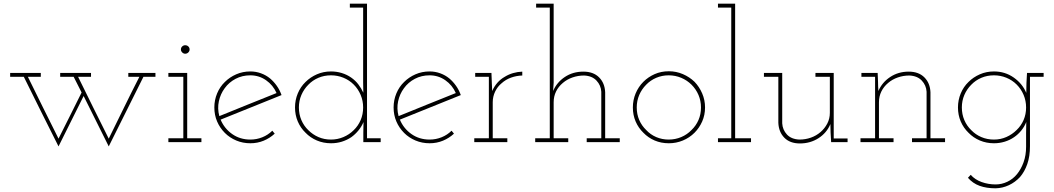

<svg xmlns="http://www.w3.org/2000/svg" viewBox="-20 -770 5708 1040"><path d="M433 -250 569 23Q616 -72 663 -165.5Q710 -259 757 -354H822V-375H675V-354H735Q692 -270 651.5 -187Q611 -104 569 -19Q527 -103 485.5 -186.5Q444 -270 403 -354H473V-375H306V-354H379L422 -269Q391 -206 360 -144.5Q329 -83 297 -19Q256 -101 214 -185.5Q172 -270 131 -354H201V-375H35V-354H109Q156 -259 202.5 -165.5Q249 -72 297 23Z M1071 0V-21H994V-375H892V-354H973V-21H892V0ZM1007 -502Q1007 -512 1000 -518.5Q993 -525 983 -525Q974 -525 967 -518.5Q960 -512 960 -502Q960 -493 967 -486Q974 -479 983 -479Q993 -479 1000 -486Q1007 -493 1007 -502Z M1336 -362Q1383 -362 1421 -335.5Q1459 -309 1478 -266Q1401 -235 1323.5 -204Q1246 -173 1168 -141Q1157 -182 1165.5 -221.5Q1174 -261 1197 -292Q1220 -324 1256 -343Q1292 -362 1336 -362ZM1468 -46 1455 -62Q1432 -39 1401 -26.5Q1370 -14 1336 -14Q1280 -14 1237.5 -44Q1195 -74 1175 -122Q1258 -156 1340 -188.5Q1422 -221 1505 -255Q1495 -283 1479 -305.5Q1463 -328 1443 -345Q1421 -363 1393.5 -373Q1366 -383 1336 -383Q1295 -383 1259.5 -367.5Q1224 -352 1198 -326Q1171 -300 1156 -264Q1141 -228 1141 -188Q1141 -147 1156 -112Q1171 -77 1198 -50Q1224 -24 1259.5 -9Q1295 6 1336 6Q1375 6 1408.5 -8Q1442 -22 1468 -46Z M2042 0V-21H1968V-750H1875V-729H1947V-379Q1947 -342 1947 -323.5Q1947 -305 1948 -268Q1937 -292 1921 -313Q1905 -334 1882 -350Q1859 -366 1831 -374.5Q1803 -383 1773 -383Q1732 -383 1696.5 -367.5Q1661 -352 1635 -326Q1608 -300 1593 -264Q1578 -228 1578 -188Q1578 -147 1593 -112Q1608 -77 1635 -51Q1661 -24 1696.5 -9Q1732 6 1773 6Q1804 6 1831.5 -2.5Q1859 -11 1883 -27Q1905 -43 1922 -64Q1939 -85 1949 -109Q1949 -94 1948.5 -80Q1948 -66 1948 -51V0ZM1773 -362Q1808 -362 1840 -349Q1872 -336 1896 -312Q1920 -288 1933.5 -256Q1947 -224 1947 -188Q1947 -151 1933.5 -119.5Q1920 -88 1896 -65Q1872 -41 1840 -27.5Q1808 -14 1773 -14Q1736 -14 1705 -27.5Q1674 -41 1650 -65Q1626 -88 1612.5 -119.5Q1599 -151 1599 -188Q1599 -224 1612.5 -255.5Q1626 -287 1650 -311Q1673 -335 1704.5 -348.5Q1736 -362 1773 -362Z M2307 -362Q2354 -362 2392 -335.5Q2430 -309 2449 -266Q2372 -235 2294.5 -204Q2217 -173 2139 -141Q2128 -182 2136.5 -221.5Q2145 -261 2168 -292Q2191 -324 2227 -343Q2263 -362 2307 -362ZM2439 -46 2426 -62Q2403 -39 2372 -26.5Q2341 -14 2307 -14Q2251 -14 2208.5 -44Q2166 -74 2146 -122Q2229 -156 2311 -188.5Q2393 -221 2476 -255Q2466 -283 2450 -305.5Q2434 -328 2414 -345Q2392 -363 2364.5 -373Q2337 -383 2307 -383Q2266 -383 2230.5 -367.5Q2195 -352 2169 -326Q2142 -300 2127 -264Q2112 -228 2112 -188Q2112 -147 2127 -112Q2142 -77 2169 -50Q2195 -24 2230.5 -9Q2266 6 2307 6Q2346 6 2379.5 -8Q2413 -22 2439 -46Z M2728 0V-21H2649V-216Q2649 -247 2662 -274Q2675 -301 2697 -319Q2719 -339 2748 -349.5Q2777 -360 2809 -361V-382Q2783 -381 2759 -374Q2735 -367 2714 -354Q2691 -341 2674 -321.5Q2657 -302 2646 -277Q2645 -291 2645 -299.5Q2645 -308 2644 -322L2642 -375H2554V-354H2628V-21H2549V0Z M3058 0V-21H2979V-216Q2979 -248 2992 -274.5Q3005 -301 3029 -321Q3051 -340 3081 -350.5Q3111 -361 3144 -361Q3187 -359 3211 -333.5Q3235 -308 3237 -273V-21H3158V0H3337V-21H3258V-270Q3256 -320 3225 -351Q3194 -382 3140 -382Q3083 -382 3039.5 -353Q2996 -324 2976 -277L2979 -322V-750H2884V-729H2958V-21H2879V0Z M3742 -51Q3768 -77 3783.5 -112Q3799 -147 3799 -188Q3799 -228 3783.5 -264Q3768 -300 3742 -327Q3715 -353 3679 -368.5Q3643 -384 3603 -384Q3561 -384 3526 -368.5Q3491 -353 3465 -327Q3438 -300 3423 -264Q3408 -228 3408 -188Q3408 -147 3423 -112Q3438 -77 3465 -51Q3491 -24 3526 -9Q3561 6 3603 6Q3643 6 3679 -9Q3715 -24 3742 -51ZM3480 -66Q3456 -89 3442.5 -120Q3429 -151 3429 -188Q3429 -224 3442.5 -255.5Q3456 -287 3480 -311Q3503 -335 3534.5 -348.5Q3566 -362 3602 -362Q3638 -362 3670 -348.5Q3702 -335 3726 -311Q3750 -287 3763.5 -255.5Q3777 -224 3777 -188Q3777 -151 3763.5 -120Q3750 -89 3726 -66Q3702 -41 3670 -27.5Q3638 -14 3602 -14Q3566 -14 3534.5 -27.5Q3503 -41 3480 -66Z M4048 0V-21H3962V-750H3869V-729H3941V-21H3869V0Z M4478 -98 4479 -53 4482 0H4571V-20H4496V-375H4397V-354H4475V-159Q4475 -127 4461 -100.5Q4447 -74 4425 -55Q4402 -35 4372.5 -24.5Q4343 -14 4310 -14Q4266 -16 4242.5 -41.5Q4219 -67 4217 -102V-375H4118V-354H4196V-105Q4198 -55 4228.5 -24Q4259 7 4313 7Q4369 7 4413.5 -21.5Q4458 -50 4478 -98Z M4820 0V-21H4741V-216Q4741 -248 4754 -274.5Q4767 -301 4791 -321Q4813 -340 4843 -350.5Q4873 -361 4906 -361Q4949 -359 4973 -333.5Q4997 -308 4999 -273V-21H4920V0H5099V-21H5020V-270Q5018 -320 4987 -351Q4956 -382 4902 -382Q4846 -382 4802 -353Q4758 -324 4738 -277Q4737 -291 4736.5 -301.5Q4736 -312 4736 -326L4734 -375H4646V-354H4720V-21H4641V0Z M5223 193Q5249 223 5286 236.5Q5323 250 5373 250Q5411 249 5445 233Q5479 217 5505 189Q5530 160 5544.5 118.5Q5559 77 5559 22V-354H5633V-375H5543Q5541 -348 5540 -321Q5539 -294 5539 -267Q5518 -317 5471 -350Q5424 -383 5364 -383Q5323 -383 5287.5 -367.5Q5252 -352 5226 -326Q5199 -300 5184 -264Q5169 -228 5169 -188Q5169 -147 5184 -112Q5199 -77 5226 -51Q5252 -24 5287.5 -9Q5323 6 5364 6Q5394 6 5422 -2.5Q5450 -11 5473 -27Q5495 -42 5512 -63Q5529 -84 5539 -109Q5539 -94 5538.5 -79Q5538 -64 5538 -50V25Q5538 71 5524.5 108.5Q5511 146 5489 173Q5467 200 5436.5 214.5Q5406 229 5373 229Q5333 229 5297 216Q5261 203 5238 177ZM5364 -362Q5399 -362 5431 -349Q5463 -336 5487 -312Q5511 -288 5524.5 -256Q5538 -224 5538 -188Q5538 -151 5524.5 -120Q5511 -89 5487 -66Q5463 -42 5431.5 -28Q5400 -14 5364 -14Q5327 -14 5295.5 -27.5Q5264 -41 5241 -65Q5217 -88 5203.5 -119.5Q5190 -151 5190 -188Q5190 -224 5203.5 -255.5Q5217 -287 5241 -311Q5264 -335 5295.5 -348.5Q5327 -362 5364 -362Z"/></svg>

Font: Josefin Slab ExtraLight
Style: Regular
Weight: 250
Designer: Santiago Orozco
Foundry: Typemade
Version: Version 2.000